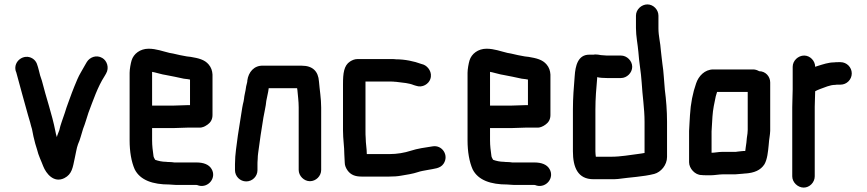

<svg xmlns="http://www.w3.org/2000/svg" viewBox="-20 -779 3934 871"><path d="M51 -458 54 -450C70 -388 90 -320 107 -257L117 -223C120 -212 122 -202 125 -194C128 -176 135 -144 140 -127L148 -101C154 -74 168 -47 176 -25C189 8 224 53 272 29C307 11 310 -19 319 -61C324 -81 327 -107 334 -125C345 -149 348 -168 357 -195C366 -217 374 -246 381 -267C403 -325 423 -385 454 -433L461 -445C477 -472 465 -504 444 -516C417 -532 387 -519 374 -498L367 -486C362 -477 358 -470 355 -465L347 -451C335 -431 326 -408 317 -386C312 -374 312 -373 306 -358C295 -326 284 -301 274 -267C266 -242 254 -213 249 -188C246 -178 240 -168 238 -157C235 -165 233 -174 231 -185C216 -261 189 -337 170 -413L162 -437L157 -457C150 -482 148 -501 127 -514C89 -537 40 -502 51 -458Z M829 -200H883C895 -199 908 -204 922 -214C936 -224 944 -238 944 -257V-441C943 -458 938 -473 927 -486C908 -509 880 -515 845 -521L828 -523C823 -524 817 -525 812 -526C792 -529 770 -536 749 -539C719 -546 689 -558 654 -558C616 -558 586 -535 577 -505C573 -492 568 -465 568 -449V-142C568 -91 576 -45 591 -11C616 39 674 58 748 58C758 58 767 60 779 60H871C875 60 879 62 882 63C926 74 963 27 940 -12C928 -33 903 -42 871 -42H771C764 -43 756 -44 748 -44C744 -44 739 -44 733 -45C715 -45 698 -49 684 -54C682 -58 676 -66 676 -74C673 -96 670 -117 670 -143V-198H767C782 -198 815 -200 829 -200ZM767 -300H670V-453L680 -451C695 -448 715 -441 731 -439C759 -434 786 -428 814 -422L831 -420C834 -419 838 -419 842 -418V-302H829C816 -302 782 -300 767 -300Z M1148 -7V-34C1148 -39 1148 -46 1149 -57C1149 -67 1150 -76 1151 -84C1158 -137 1166 -193 1175 -246C1179 -271 1186 -296 1188 -321C1191 -340 1197 -359 1199 -379H1328C1328 -376 1328 -374 1329 -372C1331 -347 1335 -320 1335 -292V-8C1335 19 1359 43 1386 43C1413 43 1437 20 1437 -8V-291C1437 -332 1430 -372 1427 -409C1424 -456 1398 -481 1349 -481H1174C1132 -483 1107 -451 1102 -414C1102 -412 1102 -409 1101 -405C1097 -391 1096 -384 1094 -370C1092 -358 1088 -344 1087 -331L1085 -319C1083 -312 1081 -302 1079 -291C1073 -248 1065 -207 1059 -164C1054 -121 1046 -81 1046 -34V-7C1046 21 1069 44 1097 44C1125 44 1148 21 1148 -7Z M1639 -153C1638 -162 1638 -174 1638 -187V-409H1756C1761 -409 1766 -409 1771 -408C1774 -408 1778 -408 1783 -407C1808 -404 1836 -402 1857 -393L1867 -390C1897 -379 1925 -399 1932 -420C1943 -450 1922 -478 1901 -486L1891 -489C1859 -501 1817 -510 1776 -510C1771 -511 1765 -511 1758 -511H1601C1590 -511 1579 -507 1568 -500C1540 -482 1536 -446 1536 -398V-187C1536 -147 1542 -115 1542 -79C1542 -66 1544 -53 1544 -40C1544 -29 1549 -16 1558 -4C1572 14 1591 22 1620 22H1746C1765 22 1783 21 1799 18C1824 14 1855 9 1875 2C1889 -3 1905 -5 1920 -8C1950 -14 1977 -14 1992 -36C2018 -74 1986 -123 1942 -115C1909 -110 1873 -105 1843 -95C1815 -86 1782 -80 1746 -80H1644C1644 -105 1639 -128 1639 -153Z M2362 -200H2416C2428 -199 2441 -204 2455 -214C2469 -224 2477 -238 2477 -257V-441C2476 -458 2471 -473 2460 -486C2441 -509 2413 -515 2378 -521L2361 -523C2356 -524 2350 -525 2345 -526C2325 -529 2303 -536 2282 -539C2252 -546 2222 -558 2187 -558C2149 -558 2119 -535 2110 -505C2106 -492 2101 -465 2101 -449V-142C2101 -91 2109 -45 2124 -11C2149 39 2207 58 2281 58C2291 58 2300 60 2312 60H2404C2408 60 2412 62 2415 63C2459 74 2496 27 2473 -12C2461 -33 2436 -42 2404 -42H2304C2297 -43 2289 -44 2281 -44C2277 -44 2272 -44 2266 -45C2248 -45 2231 -49 2217 -54C2215 -58 2209 -66 2209 -74C2206 -96 2203 -117 2203 -143V-198H2300C2315 -198 2348 -200 2362 -200ZM2300 -300H2203V-453L2213 -451C2228 -448 2248 -441 2264 -439C2292 -434 2319 -428 2347 -422L2364 -420C2367 -419 2371 -419 2375 -418V-302H2362C2349 -302 2315 -300 2300 -300Z M2797 -527H2733C2725 -527 2713 -529 2706 -529C2697 -531 2688 -532 2679 -532C2676 -531 2672 -531 2668 -531H2653C2602 -531 2590 -481 2587 -433C2583 -382 2579 -337 2579 -282V-93C2579 -20 2601 34 2672 34H2752C2763 34 2773 34 2783 33C2839 25 2897 23 2948 10C2978 2 3006 -30 3006 -67V-226C3006 -277 3002 -326 2996 -372C2992 -412 2991 -453 2985 -489L2981 -523C2980 -533 2979 -542 2978 -550C2976 -585 2967 -615 2967 -650V-708C2967 -735 2944 -759 2917 -759C2890 -759 2865 -736 2865 -708V-652C2865 -614 2873 -579 2876 -543C2879 -497 2888 -452 2891 -404C2894 -347 2904 -288 2904 -226V-85C2899 -84 2895 -84 2892 -83L2878 -81C2837 -76 2797 -68 2752 -68H2683C2682 -76 2681 -84 2681 -93V-282C2681 -333 2685 -378 2689 -424V-429C2700 -426 2719 -425 2733 -425H2797C2824 -425 2848 -449 2848 -476C2848 -503 2824 -527 2797 -527Z M3208 -86V-183C3209 -204 3211 -229 3212 -250C3214 -282 3221 -314 3227 -342L3233 -362H3372V-190C3371 -181 3371 -176 3371 -174C3370 -168 3369 -161 3368 -153L3366 -132L3363 -111L3361 -95L3360 -94C3354 -94 3348 -94 3342 -93L3324 -91C3320 -90 3317 -90 3314 -90H3255C3240 -90 3222 -86 3208 -86ZM3424 -456C3415 -461 3406 -464 3397 -464H3216C3177 -464 3149 -434 3138 -401C3123 -359 3113 -309 3110 -256L3108 -222C3107 -209 3107 -196 3106 -185V-43C3106 -15 3133 15 3162 15C3167 16 3175 16 3184 16H3207C3222 16 3242 12 3257 12H3314C3325 12 3340 9 3351 9C3356 8 3360 8 3363 8C3401 5 3430 -6 3448 -34C3461 -57 3464 -90 3467 -120L3469 -142C3471 -160 3473 -165 3474 -186V-405C3474 -433 3452 -456 3424 -456Z M3576 -476V-374C3576 -350 3574 -319 3574 -293V21C3574 48 3599 72 3626 72C3653 72 3676 48 3676 21V-295C3676 -317 3678 -344 3678 -365C3685 -369 3690 -371 3700 -375C3721 -382 3744 -394 3769 -394C3773 -395 3778 -395 3783 -395H3793C3821 -395 3844 -418 3844 -446C3844 -474 3821 -497 3793 -497H3783C3776 -497 3769 -497 3764 -496C3738 -496 3713 -487 3690 -480L3678 -476C3678 -503 3655 -527 3628 -527C3601 -527 3576 -504 3576 -476Z"/></svg>

Font: Electronic
Style: UltBlk
Weight: 500
Version: Version 1.011